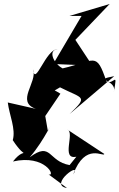

<svg xmlns="http://www.w3.org/2000/svg" viewBox="-20 -838 599 963"><path d="M207 -256 283 -368C177 -434 208 -373 252 -383L281 -400C397 -341 424 -358 329 -266L553 -456C439 -435 569 -440 551 -377C571 -487 552 -411 514 -429C462 -583 459 -533 294 -495C246 -521 220 -588 269 -591C210 -594 155 -399 146 -490C169 -425 57 -328 160 -292L19 -324C27 -260 60 -191 44 -135C120 -19 113 -115 45 -28C206 -65 262 49 224 37L316 105C219 90 396 -36 347 37C408 -127 502 -47 503 -66L318 -188C357 -173 284 -35 363 -52L329 -10C220 -29 239 -131 129 -49C204 -135 258 -260 220 -181ZM389 -758 247 -517 443 -509 358 -638 530 -818 328 -758Z"/></svg>

Font: Asimov Silicon
Style: Regular
Weight: 400
Designer: Google
Version: Version 2.000980; 2014